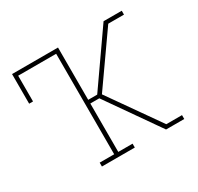

<svg xmlns="http://www.w3.org/2000/svg" viewBox="-120 -672 839 814"><g transform="rotate(-30 300.0 -265.0)"><path d="M487 -511 490 -516 494 -521V-530H564V-511ZM161 0V-19H232V-511H46V-385H27V-530H252V-274H296L301 -281L475 -530H494V-521L490 -516L487 -511L314 -265L487 -19H564V0H494V-9V0H475L296 -256H252V-19H322V0Z"/></g></svg>

Font: Iosevka Slab Thin Extended
Style: Regular
Weight: 100
Width: 7
Monospace: yes
Designer: Belleve Invis
Foundry: Belleve Invis
Version: Version 11.1.1; ttfautohint (v1.8.3)